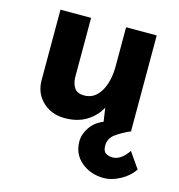

<svg xmlns="http://www.w3.org/2000/svg" viewBox="-101 -526 792 848"><g transform="rotate(15 295.0 -102.5)"><path d="M213 21Q154 21 114 -15.5Q74 -52 72 -110V-437H212V-162Q214 -133 227 -115.5Q240 -98 271 -98Q318 -98 345 -143.5Q372 -189 372 -259V-437H512V-1L515 0Q472 19 445 39Q418 59 418 92Q418 117 431.5 125.5Q445 134 462 134Q501 134 534 85L584 157Q562 190 523 211Q484 232 449 232Q388 232 345.5 196.5Q303 161 303 103Q303 70 324.5 38.5Q346 7 384 -8L375 -70Q353 -29 312 -4Q271 21 213 21Z"/></g></svg>

Font: Synthetic
Style: Bold
Weight: 700
Designer: Santiago Orozco
Foundry: Typemade
Version: Version 2.000; ttfautohint (v1.8.4.7-5d5b)